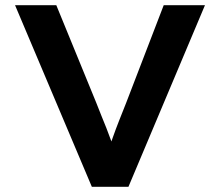

<svg xmlns="http://www.w3.org/2000/svg" viewBox="-20 -720 848 740"><path d="M334 0 38 -700H197L351 -324Q360 -300 370 -276Q380 -252 390 -226.5Q400 -201 409 -176Q418 -151 425 -125L393 -124Q403 -157 414.5 -189.5Q426 -222 439 -255Q452 -288 466 -323L611 -700H770L475 0Z"/></svg>

Font: Lexend Exa SemiBold
Style: Regular
Weight: 600
Designer: Bonnie Shaver-Troup, Thomas Jockin
Foundry: Lexend
Version: Version 1.007